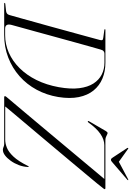

<svg xmlns="http://www.w3.org/2000/svg" viewBox="186 -1089 908 1328"><g transform="rotate(90 640.0 -425.0)"><path d="M-4 -3.5Q-4 -5.5 -2.2 -6.2Q-0.5 -7 3 -7.5L48 -12.5Q58.5 -13.5 64.8 -16.5Q71 -19.5 74.8 -25Q78.5 -30.5 81 -40Q92 -78 103.8 -121Q115.5 -164 128.5 -210.2Q141.5 -256.5 154.8 -304.2Q168 -352 181 -399.8Q194 -447.5 206.8 -493.8Q219.5 -540 231 -582.2Q242.5 -624.5 252.5 -661.5Q256 -674 252.8 -679Q249.5 -684 236 -685.5L188 -692Q181.5 -693 179.8 -693.8Q178 -694.5 178 -696.5Q178 -698.5 179.2 -699.2Q180.5 -700 183 -700H410Q470 -700 519.2 -679.5Q568.5 -659 601.8 -618Q635 -577 647.5 -516Q660 -455 647 -374Q633.5 -293 596.8 -224.8Q560 -156.5 503.2 -106.2Q446.5 -56 374 -28Q301.5 0 217.5 0H2Q-1 0 -2.5 -1Q-4 -2 -4 -3.5ZM219 -6.5Q282.5 -6.5 340.8 -32.2Q399 -58 447.2 -106.5Q495.5 -155 529.5 -223.5Q563.5 -292 579 -378Q593.5 -459.5 586 -519Q578.5 -578.5 553.8 -617Q529 -655.5 491.8 -674.5Q454.5 -693.5 409 -693.5H346.5Q337 -693.5 329.8 -687.5Q322.5 -681.5 318.5 -666Q307.5 -627 295.2 -584Q283 -541 270.5 -495.2Q258 -449.5 245 -402.5Q232 -355.5 219.2 -308.8Q206.5 -262 194.2 -217.2Q182 -172.5 170.2 -130.5Q158.5 -88.5 148.5 -51.5Q142.5 -29.5 149 -18Q155.5 -6.5 174.5 -6.5ZM972.5 0H648Q641 0 641 -5.5Q641 -7.5 642.5 -10Q644 -12.5 646 -15Q654 -25 682 -58Q710 -91 751 -139.8Q792 -188.5 840.8 -246.8Q889.5 -305 940.5 -366Q991.5 -427 1039.2 -484Q1087 -541 1125.8 -587.5Q1164.5 -634 1189 -663.2Q1213.5 -692.5 1218 -697.5L1223 -692.5H979.5Q941.5 -692.5 902.2 -665.5Q863 -638.5 824 -583.5Q822 -580.5 819.2 -579Q816.5 -577.5 814 -579Q812.5 -580.5 813.2 -583.2Q814 -586 816 -589L883 -704Q887.5 -710 890 -712.5Q892.5 -715 896.5 -715Q901 -715 907.8 -711.2Q914.5 -707.5 923.8 -703.8Q933 -700 945 -700H1276.5Q1280.5 -700 1282.5 -698.8Q1284.5 -697.5 1284.5 -695Q1284 -692.5 1282.5 -690.5Q1281 -688.5 1279 -685.5Q1271.5 -675 1244.8 -642.5Q1218 -610 1178.5 -562.8Q1139 -515.5 1091.8 -459Q1044.5 -402.5 994.5 -343Q944.5 -283.5 897 -227Q849.5 -170.5 809.8 -123.5Q770 -76.5 743.5 -44.8Q717 -13 709 -3L702.5 -7H942Q968.5 -7 998 -18.8Q1027.5 -30.5 1059.2 -64.2Q1091 -98 1123.5 -163.5Q1125.5 -167.5 1126.5 -168.8Q1127.5 -170 1129 -169.5Q1130.5 -169.5 1131 -168Q1131.5 -166.5 1131 -164.5Q1129.5 -131.5 1117.8 -100.8Q1106 -70 1088 -45Q1070 -20 1050.5 -5.5Q1031 9 1013 9Q1006 9 999.2 6.8Q992.5 4.5 986.2 2.2Q980 0 972.5 0ZM1103.5 -787 1006 -856.5Q1002 -859.5 1000 -858Q999 -857.5 998.8 -855.8Q998.5 -854 999.5 -851.5L1066.5 -749.5Q1070.5 -744 1073.2 -741.2Q1076 -738.5 1081 -738.5Q1086 -738.5 1090.2 -741.2Q1094.5 -744 1100.5 -749.5L1219 -851.5Q1221.5 -854 1222.2 -855.8Q1223 -857.5 1222 -858Q1221 -859 1219.2 -858.2Q1217.5 -857.5 1214.5 -856.5L1083.5 -787Z"/></g></svg>

Font: Fraunces 120pt Light
Style: Italic
Weight: 300
Italic angle: -16°
Version: Version 1.000;[b76b70a41]